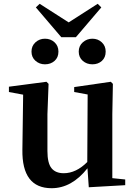

<svg xmlns="http://www.w3.org/2000/svg" viewBox="-20 -976 712 1012"><path d="M537 -704Q537 -673 517 -655Q497 -637 467 -637Q437 -637 416 -655.5Q395 -674 395 -704Q395 -734 416.5 -753Q438 -772 467 -772Q496 -772 516.5 -753Q537 -734 537 -704ZM380 -780H303L169 -937L189 -956L342 -858L495 -956L514 -937ZM217 -637Q188 -637 167 -655.5Q146 -674 146 -704Q146 -734 167 -753Q188 -772 217 -772Q247 -772 267.5 -753Q288 -734 288 -704Q288 -673 267.5 -655Q247 -637 217 -637ZM572 -37 640 -30V0L448 11L441 -89Q358 16 252 16Q95 16 98 -187L102 -477L27 -491V-519L225 -545L236 -534L230 -374V-180Q230 -116 251.5 -89.5Q273 -63 316 -63Q381 -63 440 -122L442 -478L371 -491V-517L564 -545L575 -534L572 -374Z"/></svg>

Font: Swei Spring CJKtc
Style: Bold
Weight: 700
Version: Version 1.021